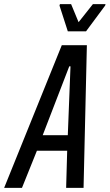

<svg xmlns="http://www.w3.org/2000/svg" viewBox="-58 -906 529 926"><path d="M-38 0 240 -688H361L345 0H261L266 -179H120L48 0ZM148 -254H269L282 -586H276ZM269 -755 229 -879 231 -886H285L321 -799L390 -886H451L449 -879L357 -755Z"/></svg>

Font: Saira ExtraCondensed Medium
Style: Italic
Weight: 500
Width: 2
Italic angle: -12°
Designer: Hector Gatti with collaboration of the Omnibus-Type team
Foundry: Omnibus-Type
Version: Version 1.101